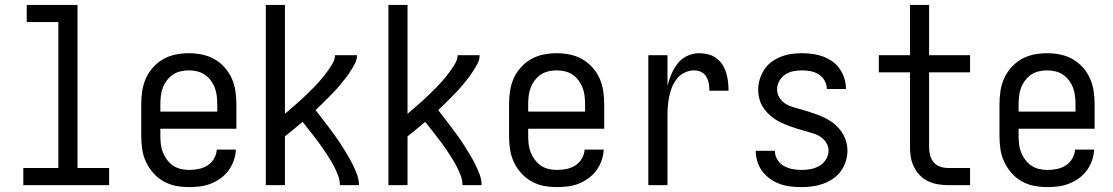

<svg xmlns="http://www.w3.org/2000/svg" viewBox="-20 -755 4540 783"><path d="M75 0V-70H218V-665H89V-735H296V-70H425V0Z M752 8Q724 8 697.5 3Q671 -2 647 -15.5Q623 -29 605 -49.5Q587 -70 575.5 -94.5Q564 -119 560 -146Q556 -173 556 -200V-330Q556 -357 560 -384Q564 -411 575 -435.5Q586 -460 604.5 -480.5Q623 -501 646 -514Q669 -527 696 -532.5Q723 -538 750 -538Q777 -538 804 -532.5Q831 -527 854 -514Q877 -501 895.5 -480.5Q914 -460 925 -435.5Q936 -411 940 -384Q944 -357 944 -330V-230H634V-200Q634 -183 636 -166Q638 -149 644.5 -133Q651 -117 661.5 -103Q672 -89 686 -79.5Q700 -70 717 -66Q734 -62 752 -62Q771 -62 790.5 -66Q810 -70 826.5 -80.5Q843 -91 853 -108.5Q863 -126 864 -145H942Q941 -123 933.5 -101Q926 -79 912.5 -60.5Q899 -42 880.5 -28.5Q862 -15 841 -6.5Q820 2 797 5Q774 8 752 8ZM634 -300H866V-330Q866 -347 864 -364Q862 -381 856 -397Q850 -413 839.5 -427Q829 -441 815 -450.5Q801 -460 784 -464Q767 -468 750 -468Q733 -468 716 -464Q699 -460 685 -450.5Q671 -441 660.5 -427Q650 -413 644 -397Q638 -381 636 -364Q634 -347 634 -330Z M1064 0V-735H1142V-291Q1154 -301 1166 -311.5Q1178 -322 1190 -332.5Q1202 -343 1214 -354Q1226 -365 1237 -376Q1248 -387 1259.5 -398.5Q1271 -410 1281.5 -422Q1292 -434 1302 -446.5Q1312 -459 1321 -472Q1330 -485 1338 -499.5Q1346 -514 1346 -530H1436Q1436 -512 1427.5 -496Q1419 -480 1409.5 -465Q1400 -450 1389 -436Q1378 -422 1366.5 -408Q1355 -394 1342.5 -381Q1330 -368 1317.5 -355.5Q1305 -343 1292.5 -330.5Q1280 -318 1267 -306Q1281 -288 1294.5 -270.5Q1308 -253 1321.5 -235Q1335 -217 1348 -199Q1361 -181 1373 -162Q1385 -143 1396.5 -124Q1408 -105 1418 -85Q1428 -65 1436 -43.5Q1444 -22 1444 0H1366Q1366 -19 1359.5 -37Q1353 -55 1344.5 -72Q1336 -89 1326 -105Q1316 -121 1305.5 -137Q1295 -153 1283.5 -168.5Q1272 -184 1260.5 -199Q1249 -214 1237.5 -228.5Q1226 -243 1214 -258Q1196 -243 1178 -228Q1160 -213 1142 -199V0Z M1564 0V-735H1642V-291Q1654 -301 1666 -311.5Q1678 -322 1690 -332.5Q1702 -343 1714 -354Q1726 -365 1737 -376Q1748 -387 1759.5 -398.5Q1771 -410 1781.5 -422Q1792 -434 1802 -446.5Q1812 -459 1821 -472Q1830 -485 1838 -499.5Q1846 -514 1846 -530H1936Q1936 -512 1927.5 -496Q1919 -480 1909.5 -465Q1900 -450 1889 -436Q1878 -422 1866.5 -408Q1855 -394 1842.5 -381Q1830 -368 1817.5 -355.5Q1805 -343 1792.5 -330.5Q1780 -318 1767 -306Q1781 -288 1794.5 -270.5Q1808 -253 1821.5 -235Q1835 -217 1848 -199Q1861 -181 1873 -162Q1885 -143 1896.5 -124Q1908 -105 1918 -85Q1928 -65 1936 -43.5Q1944 -22 1944 0H1866Q1866 -19 1859.5 -37Q1853 -55 1844.5 -72Q1836 -89 1826 -105Q1816 -121 1805.5 -137Q1795 -153 1783.5 -168.5Q1772 -184 1760.5 -199Q1749 -214 1737.5 -228.5Q1726 -243 1714 -258Q1696 -243 1678 -228Q1660 -213 1642 -199V0Z M2252 8Q2224 8 2197.5 3Q2171 -2 2147 -15.5Q2123 -29 2105 -49.5Q2087 -70 2075.5 -94.5Q2064 -119 2060 -146Q2056 -173 2056 -200V-330Q2056 -357 2060 -384Q2064 -411 2075 -435.5Q2086 -460 2104.5 -480.5Q2123 -501 2146 -514Q2169 -527 2196 -532.5Q2223 -538 2250 -538Q2277 -538 2304 -532.5Q2331 -527 2354 -514Q2377 -501 2395.5 -480.5Q2414 -460 2425 -435.5Q2436 -411 2440 -384Q2444 -357 2444 -330V-230H2134V-200Q2134 -183 2136 -166Q2138 -149 2144.5 -133Q2151 -117 2161.5 -103Q2172 -89 2186 -79.5Q2200 -70 2217 -66Q2234 -62 2252 -62Q2271 -62 2290.5 -66Q2310 -70 2326.5 -80.5Q2343 -91 2353 -108.5Q2363 -126 2364 -145H2442Q2441 -123 2433.5 -101Q2426 -79 2412.5 -60.5Q2399 -42 2380.5 -28.5Q2362 -15 2341 -6.5Q2320 2 2297 5Q2274 8 2252 8ZM2134 -300H2366V-330Q2366 -347 2364 -364Q2362 -381 2356 -397Q2350 -413 2339.5 -427Q2329 -441 2315 -450.5Q2301 -460 2284 -464Q2267 -468 2250 -468Q2233 -468 2216 -464Q2199 -460 2185 -450.5Q2171 -441 2160.5 -427Q2150 -413 2144 -397Q2138 -381 2136 -364Q2134 -347 2134 -330Z M2624 0V-530H2702V-405Q2708 -429 2718 -452.5Q2728 -476 2743.5 -496Q2759 -516 2782.5 -527Q2806 -538 2831 -538Q2850 -538 2868 -533.5Q2886 -529 2901 -518Q2916 -507 2926 -491.5Q2936 -476 2941.5 -458Q2947 -440 2949 -421.5Q2951 -403 2951 -385H2873Q2873 -400 2870.5 -414.5Q2868 -429 2860.5 -442Q2853 -455 2839.5 -461.5Q2826 -468 2811 -468Q2791 -468 2772 -459Q2753 -450 2740.5 -434Q2728 -418 2720.5 -399.5Q2713 -381 2709 -361Q2705 -341 2703.5 -321Q2702 -301 2702 -281V0Z M3249 8Q3226 8 3204 5.5Q3182 3 3161 -4.5Q3140 -12 3121.5 -25Q3103 -38 3089.5 -55.5Q3076 -73 3069 -95Q3062 -117 3062 -139Q3062 -139 3062 -139.5Q3062 -140 3062 -140H3140Q3140 -140 3140 -140Q3140 -140 3140 -140Q3140 -121 3150 -104.5Q3160 -88 3176.5 -78.5Q3193 -69 3211.5 -65.5Q3230 -62 3249 -62Q3268 -62 3286.5 -65.5Q3305 -69 3321.5 -78.5Q3338 -88 3348.5 -105Q3359 -122 3359 -141Q3359 -158 3349.5 -173Q3340 -188 3325.5 -197.5Q3311 -207 3294.5 -211.5Q3278 -216 3261.5 -221Q3245 -226 3228.5 -231Q3212 -236 3196 -242Q3180 -248 3164.5 -255.5Q3149 -263 3135 -273Q3121 -283 3109 -295.5Q3097 -308 3088.5 -323Q3080 -338 3076 -355Q3072 -372 3072 -389Q3072 -411 3078.5 -432Q3085 -453 3097 -471.5Q3109 -490 3127 -503Q3145 -516 3165.5 -524Q3186 -532 3207.5 -535Q3229 -538 3251 -538Q3273 -538 3294.5 -535Q3316 -532 3336.5 -524.5Q3357 -517 3374.5 -504.5Q3392 -492 3404.5 -474Q3417 -456 3423.5 -435Q3430 -414 3430 -393Q3430 -393 3430 -392.5Q3430 -392 3430 -392H3352Q3352 -392 3352 -392Q3352 -392 3352 -392Q3352 -410 3343 -426Q3334 -442 3319 -451.5Q3304 -461 3286.5 -464.5Q3269 -468 3251 -468Q3233 -468 3215 -464.5Q3197 -461 3182 -451Q3167 -441 3158 -424.5Q3149 -408 3149 -390Q3149 -372 3158.5 -357Q3168 -342 3182.5 -332.5Q3197 -323 3213.5 -318.5Q3230 -314 3246.5 -309Q3263 -304 3279.5 -299Q3296 -294 3312 -288Q3328 -282 3343.5 -274.5Q3359 -267 3373 -257Q3387 -247 3398.5 -234.5Q3410 -222 3418.5 -207Q3427 -192 3431.5 -175.5Q3436 -159 3436 -141Q3436 -119 3429 -97Q3422 -75 3409 -57Q3396 -39 3377 -26Q3358 -13 3337 -5.5Q3316 2 3293.5 5Q3271 8 3249 8Z M3846 0Q3825 0 3804.5 -3.5Q3784 -7 3765 -16Q3746 -25 3731.5 -40Q3717 -55 3707.5 -74Q3698 -93 3694.5 -113.5Q3691 -134 3691 -155V-460H3564V-530H3691V-735H3769V-530H3936V-460H3769V-155Q3769 -138 3773 -122Q3777 -106 3787.5 -93.5Q3798 -81 3813.5 -75.5Q3829 -70 3846 -70H3936V0Z M4252 8Q4224 8 4197.5 3Q4171 -2 4147 -15.5Q4123 -29 4105 -49.5Q4087 -70 4075.5 -94.5Q4064 -119 4060 -146Q4056 -173 4056 -200V-330Q4056 -357 4060 -384Q4064 -411 4075 -435.5Q4086 -460 4104.5 -480.5Q4123 -501 4146 -514Q4169 -527 4196 -532.5Q4223 -538 4250 -538Q4277 -538 4304 -532.5Q4331 -527 4354 -514Q4377 -501 4395.5 -480.5Q4414 -460 4425 -435.5Q4436 -411 4440 -384Q4444 -357 4444 -330V-230H4134V-200Q4134 -183 4136 -166Q4138 -149 4144.5 -133Q4151 -117 4161.5 -103Q4172 -89 4186 -79.5Q4200 -70 4217 -66Q4234 -62 4252 -62Q4271 -62 4290.5 -66Q4310 -70 4326.5 -80.5Q4343 -91 4353 -108.5Q4363 -126 4364 -145H4442Q4441 -123 4433.5 -101Q4426 -79 4412.5 -60.5Q4399 -42 4380.5 -28.5Q4362 -15 4341 -6.5Q4320 2 4297 5Q4274 8 4252 8ZM4134 -300H4366V-330Q4366 -347 4364 -364Q4362 -381 4356 -397Q4350 -413 4339.5 -427Q4329 -441 4315 -450.5Q4301 -460 4284 -464Q4267 -468 4250 -468Q4233 -468 4216 -464Q4199 -460 4185 -450.5Q4171 -441 4160.5 -427Q4150 -413 4144 -397Q4138 -381 4136 -364Q4134 -347 4134 -330Z"/></svg>

Font: iosevka_custom_sans_ss08
Style: Regular
Weight: 400
Designer: Belleve Invis
Foundry: Belleve Invis
Version: Version 10.3.0; ttfautohint (v1.8.3)